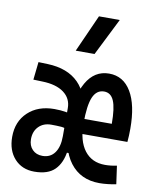

<svg xmlns="http://www.w3.org/2000/svg" viewBox="-89 -863 763 941"><g transform="rotate(10 293.0 -392.5)"><path d="M146 9.8Q85 9.8 47.6 -31.2Q10.3 -72.3 10.3 -139.6Q10.3 -216.3 60.1 -262.9Q109.9 -309.6 190.9 -309.6Q222.7 -309.6 249.5 -304.9Q276.4 -300.3 294.4 -292L272.9 -216.8Q260.3 -228 238.3 -229.7Q216.3 -231.4 189 -231.4Q150.4 -231.4 126.7 -207.5Q103 -183.6 103 -144.5Q103 -112.3 122.1 -92.8Q141.1 -73.2 172.4 -73.2Q211.4 -73.2 232.9 -102.8Q254.4 -132.3 254.4 -185.5V-271.5L328.6 -109.4H248.5L289.6 -120.1Q281.7 -58.1 248 -24.2Q214.4 9.8 146 9.8ZM254.4 -151.4V-191.4V-325.2Q254.4 -373.5 216.3 -401.9Q178.2 -430.2 109.9 -432.1L64 -433.6L73.7 -522.5L119.6 -521Q219.2 -517.6 273.9 -462.6Q328.6 -407.7 328.6 -309.6V-151.4ZM470.2 9.8Q376 9.8 324 -58.8Q272 -127.4 272 -259.8Q272 -387.2 312.3 -457.3Q352.5 -527.3 424.8 -527.3Q496.1 -527.3 534.9 -462.4Q573.7 -397.5 573.7 -279.3Q573.7 -262.7 573 -245.1Q572.3 -227.5 570.8 -212.9H334.5V-287.1H480Q480 -365.7 464.8 -401.1Q449.7 -436.5 416 -436.5Q378.4 -436.5 360.8 -395.8Q343.3 -355 343.3 -264.6Q343.3 -178.2 379.6 -130.6Q416 -83 481.9 -83Q509.8 -83 540.5 -89.4L553.2 1Q533.7 4.9 512 7.3Q490.2 9.8 470.2 9.8ZM243.7 -609.4 326.7 -794.9H430.2L337.4 -609.4Z"/></g></svg>

Font: Cascadia Code
Style: Regular
Weight: 400
Monospace: yes
Designer: Aaron Bell
Foundry: Saja Typeworks
Version: Version 2106.017